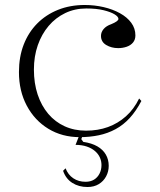

<svg xmlns="http://www.w3.org/2000/svg" viewBox="-20 -535 643 770"><path d="M300 15Q229 15 174 -18.5Q119 -52 87.5 -111Q56 -170 56 -246Q56 -307 75 -356Q94 -405 129 -440.5Q164 -476 212.5 -495.5Q261 -515 320 -515Q359 -515 395.5 -506.5Q432 -498 461 -482Q490 -466 506.5 -443.5Q523 -421 523 -393Q523 -376 513.5 -364.5Q504 -353 488 -347.5Q472 -342 454 -342Q427 -342 406 -354.5Q385 -367 385 -391Q385 -406 395.5 -418.5Q406 -431 426 -438Q455 -450 455 -459Q455 -468 439.5 -477.5Q424 -487 395.5 -494Q367 -501 326 -501Q280 -501 241.5 -482.5Q203 -464 175 -431Q147 -398 131.5 -353.5Q116 -309 116 -256Q116 -201 131 -156Q146 -111 173.5 -78.5Q201 -46 239.5 -28.5Q278 -11 325 -11Q373 -11 413 -25.5Q453 -40 485 -68.5Q517 -97 538 -140L547 -130Q526 -90 500.5 -62Q475 -34 443.5 -17Q412 0 376 7.5Q340 15 300 15ZM331 215Q296 215 270 198.5Q244 182 233 150L243 140Q253 166 274 180Q295 194 323 194Q343 194 357 185.5Q371 177 379 161.5Q387 146 387 127Q387 111 380.5 96.5Q374 82 360.5 70.5Q347 59 327.5 52.5Q308 46 283 46L301 0H315L306 23L314 34Q348 39 370.5 52Q393 65 404.5 85Q416 105 416 130Q416 153 405.5 172.5Q395 192 376 203.5Q357 215 331 215Z"/></svg>

Font: Kalnia Thin Light
Style: Regular
Weight: 300
Version: Version 1.105